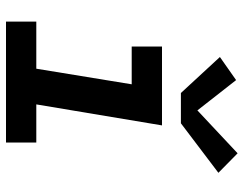

<svg xmlns="http://www.w3.org/2000/svg" viewBox="-106 -706 812 640"><g transform="rotate(90 300.0 -386.0)"><path d="M52 0V-101H209L261 -419H135V-520H398L328 -101H455V0ZM290 -583 170 -713 247 -767 348 -638 491 -772 556 -708 391 -583Z"/></g></svg>

Font: Iosevka SS04 Extended Oblique
Style: Bold
Weight: 700
Width: 7
Italic angle: -9°
Monospace: yes
Designer: Belleve Invis
Foundry: Belleve Invis
Version: Version 19.0.0; ttfautohint (v1.8.4)